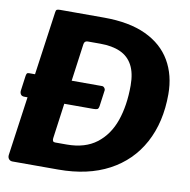

<svg xmlns="http://www.w3.org/2000/svg" viewBox="-82 -823 893 904"><g transform="rotate(10 364.5 -371.0)"><path d="M395 -329Q393 -316 387.5 -313Q382 -310 368 -310H38Q26 -310 21 -317.5Q16 -325 17 -335L27 -408Q29 -418 31.5 -420.5Q34 -423 42 -423H390Q397 -423 402 -416Q407 -409 405 -402ZM36 0Q25 0 18.5 -8Q12 -16 14 -29L112 -726Q113 -736 117 -739Q121 -742 133 -742H343Q464 -742 544 -704.5Q624 -667 664 -598.5Q704 -530 704 -439Q704 -305 650.5 -206Q597 -107 496.5 -53.5Q396 0 255 0H36ZM274 -123Q361 -123 416 -165Q471 -207 496.5 -280Q522 -353 522 -449Q522 -508 502 -545.5Q482 -583 443 -600.5Q404 -618 347 -618H287Q271 -618 269 -601L206 -141Q205 -132 208 -127.5Q211 -123 218 -123Z"/></g></svg>

Font: Libre Franklin
Style: Bold Italic
Weight: 700
Italic angle: -8°
Designer: Pablo Impallari, Rodrigo Fuenzalida, Nhung Nguyen
Foundry: Impallari Type
Version: Version 3.000